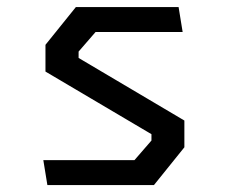

<svg xmlns="http://www.w3.org/2000/svg" viewBox="-20 -534 660 554"><path d="M105 -72H368L417 -128.5V-146.8L111.2 -327.5V-404.7L199 -513.7H495.3L507 -441.7H255.8L206.8 -385.2V-366.8L512 -186.2V-109L424.2 0H116.7Z"/></svg>

Font: Monaspace Krypton Var
Style: Regular
Weight: 400
Designer: Riley Cran and the Lettermatic Team
Version: Version 1.101 (Monaspace Krypton Var)